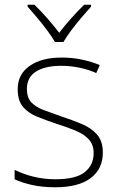

<svg xmlns="http://www.w3.org/2000/svg" viewBox="-20 -784 502 814"><path d="M416 -137Q416 -68 364.5 -29Q313 10 214 10Q159 10 115 0Q71 -10 42 -24V-64Q80 -45 124 -34.5Q168 -24 215 -24Q301 -24 339 -54Q377 -84 377 -135Q377 -170 357.5 -192Q338 -214 303 -229Q268 -244 223 -258Q175 -274 137 -289.5Q99 -305 77 -331.5Q55 -358 55 -406Q55 -469 105.5 -504.5Q156 -540 241 -540Q288 -540 329 -531Q370 -522 403 -508L388 -474Q359 -488 319 -496.5Q279 -505 240 -505Q171 -505 132.5 -480.5Q94 -456 94 -407Q94 -370 113 -350Q132 -330 165 -317.5Q198 -305 241 -290Q287 -275 326.5 -258.5Q366 -242 391 -214Q416 -186 416 -137ZM213 -606Q201 -627 180.5 -654.5Q160 -682 137.5 -709Q115 -736 97 -756V-764H126Q153 -738 181 -706Q209 -674 231 -645Q253 -674 281.5 -706Q310 -738 337 -764H366V-756Q348 -736 325 -709Q302 -682 281.5 -654.5Q261 -627 249 -606Z"/></svg>

Font: Noto Sans Khmer UI ExtraLight
Style: Regular
Weight: 200
Designer: Danh Hong and the Monotype Design Team
Foundry: Monotype Imaging Inc.
Version: Version 2.002; ttfautohint (v1.8.4.7-5d5b)